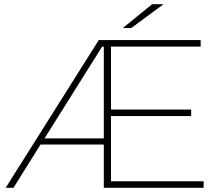

<svg xmlns="http://www.w3.org/2000/svg" viewBox="-20 -890 1052 910"><path d="M7 0 448 -700H931V-669H506V-371H886V-340H506V-31H945V0H472V-205H172L44 0ZM191 -234H472V-669H464ZM562 -757 701 -870H755L602 -757Z"/></svg>

Font: Montserrat ExtraLight
Style: Regular
Weight: 200
Designer: Julieta Ulanovsky
Foundry: Julieta Ulanovsky
Version: Version 9.000; ttfautohint (v1.8.4.7-5d5b)